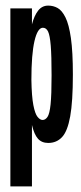

<svg xmlns="http://www.w3.org/2000/svg" viewBox="-20 -498 290 685"><path d="M17 167V-468H94V-411Q102 -442 116 -460Q130 -478 152 -478Q170 -478 185.5 -469.5Q201 -461 213.5 -436Q226 -411 233 -362Q240 -313 240 -232Q240 -136 230.5 -83Q221 -30 201.5 -9Q182 12 152 12Q129 12 115.5 -3Q102 -18 94 -52V167ZM132 -70Q142 -70 149.5 -81Q157 -92 160.5 -126Q164 -160 164 -229Q164 -299 161 -335.5Q158 -372 151.5 -385.5Q145 -399 133 -399Q114 -399 103 -351.5Q92 -304 92 -213Q93 -154 99 -123Q105 -92 114 -81Q123 -70 132 -70Z"/></svg>

Font: Inconsolata UltraCondensed ExtraBold
Style: Regular
Weight: 800
Width: 1
Monospace: yes
Designer: Raph Levien, Cyreal, Brenton Simpson
Foundry: Raph Levien, Cyreal, Google
Version: Version 3.001; ttfautohint (v1.8.2.53-6de2)